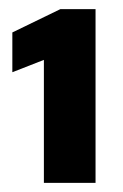

<svg xmlns="http://www.w3.org/2000/svg" viewBox="-20 -820 270 420"><path d="M76 -420V-689L7 -662V-749L112 -800H189V-420Z"/></svg>

Font: Saira Thin ExtraBold
Style: Regular
Weight: 800
Version: Version 1.101